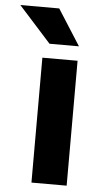

<svg xmlns="http://www.w3.org/2000/svg" viewBox="-106 -775 428 809"><g transform="rotate(5 107.5 -370.5)"><path d="M207.5 -528.3V0H58.6V-528.3ZM111.3 -741.2 208 -589.4H83.5L-53.2 -741.2Z"/></g></svg>

Font: Roboto Condensed ExtraBold
Style: Regular
Weight: 800
Designer: Christian Robertson
Foundry: Google
Version: Version 3.008; 2023